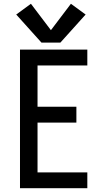

<svg xmlns="http://www.w3.org/2000/svg" viewBox="-20 -998 540 1018"><path d="M86 0H443V-84H179V-348H385V-432H179V-651H443V-735H86ZM200 -772H300L434 -921L356 -978L250 -838L144 -978L66 -921Z"/></svg>

Font: Iosevka SS08 Medium
Style: Regular
Weight: 500
Monospace: yes
Designer: Belleve Invis
Foundry: Belleve Invis
Version: Version 3.4.3; ttfautohint (v1.8.3)